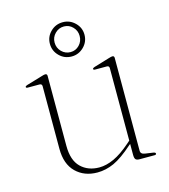

<svg xmlns="http://www.w3.org/2000/svg" viewBox="-100 -720 711 807"><g transform="rotate(-15 256.0 -316.0)"><path d="M96 -129.5V-402Q96 -412.5 85 -412.5H34.5Q26.5 -412.5 26.5 -417Q26.5 -421 34.5 -423.5L103.5 -444Q114 -447.5 119 -447.5Q127.5 -447.5 127.5 -438.5V-134Q127.5 -71 158.5 -40.8Q189.5 -10.5 238.5 -10.5Q269 -10.5 302.8 -26Q336.5 -41.5 376.5 -76.5L388.5 -87V-402Q388.5 -412.5 378 -412.5H327.5Q319.5 -412.5 319.5 -417Q319.5 -421 327.5 -423.5L395.5 -444Q406.5 -447.5 411.5 -447.5Q419.5 -447.5 419.5 -438.5V-34.5Q419.5 -19.5 438.5 -17L473 -12Q483 -10.5 483 -5Q483 0 474.5 0H410Q398 0 393.2 -5.2Q388.5 -10.5 388.5 -25.5V-72.5L383.5 -68.5Q334 -24.5 298 -8.2Q262 8 225.5 8Q168.5 8 132.2 -27.5Q96 -63 96 -129.5ZM247 -491Q215.5 -491 193.5 -513Q171.5 -535 171.5 -566Q171.5 -596.5 193.5 -618.2Q215.5 -640 247 -640Q277.5 -640 299.8 -618.2Q322 -596.5 322 -566Q322 -535 299.8 -513Q277.5 -491 247 -491ZM247 -621.5Q224.5 -621.5 208.2 -605.2Q192 -589 192 -566Q192 -542.5 208.2 -526.2Q224.5 -510 247 -510Q269.5 -510 285.2 -526.2Q301 -542.5 301 -566Q301 -589 285.2 -605.2Q269.5 -621.5 247 -621.5Z"/></g></svg>

Font: Fraunces 72pt Thin
Style: Regular
Weight: 100
Version: Version 1.000;[b76b70a41]